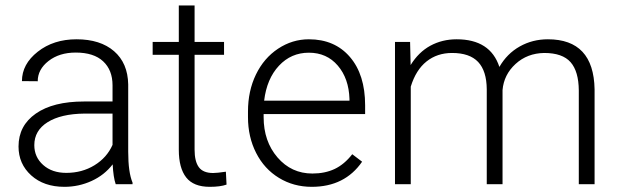

<svg xmlns="http://www.w3.org/2000/svg" viewBox="-20 -684 2300 713"><path d="M48.8 -140.1Q48.8 -217.3 113 -262.2Q177.2 -307.1 292 -307.1H397.9V-367.2Q397.9 -423.8 363 -456.3Q328.1 -488.8 261.2 -488.8Q200.2 -488.8 160.2 -457.5Q120.1 -426.3 120.1 -382.3L61.5 -382.8Q61.5 -445.8 120.1 -491.9Q178.7 -538.1 264.2 -538.1Q352.5 -538.1 403.6 -493.9Q454.6 -449.7 456.1 -370.6V-120.6Q456.1 -43.9 472.2 -5.9V0H409.7Q400.9 -24.9 398.4 -73.7Q367.7 -33.7 320.1 -12Q272.5 9.8 219.2 9.8Q143.1 9.8 95.9 -32.7Q48.8 -75.2 48.8 -140.1ZM107.4 -145Q107.4 -100.6 140.4 -71.3Q173.3 -42 226.1 -42Q284.7 -42 330.8 -70.3Q377 -98.6 397.9 -146V-262.2H293.5Q206.1 -261.2 156.7 -230.2Q107.4 -199.2 107.4 -145Z M546.9 -480.5V-528.3H644V-663.6H702.6V-528.3H812V-480.5H702.6V-128.4Q702.6 -84.5 718.5 -63Q734.4 -41.5 771.5 -41.5Q786.1 -41.5 818.8 -46.4L821.3 1.5Q798.3 9.8 758.8 9.8Q698.7 9.8 671.4 -25.1Q644 -60.1 644 -127.9V-480.5Z M900.9 -249V-270Q900.9 -346.2 930.4 -407.2Q960 -468.3 1012.7 -503.2Q1065.4 -538.1 1127 -538.1Q1223.1 -538.1 1279.5 -472.4Q1335.9 -406.7 1335.9 -293V-260.3H959V-249Q959 -159.2 1010.5 -99.4Q1062 -39.6 1140.1 -39.6Q1187 -39.6 1222.9 -56.6Q1258.8 -73.7 1288.1 -111.3L1324.7 -83.5Q1260.3 9.8 1137.7 9.8Q1070.3 9.8 1015.9 -23.4Q961.4 -56.6 931.2 -116Q900.9 -175.3 900.9 -249ZM960.9 -310.1H1277.8V-316.4Q1275.4 -392.6 1234.4 -440.4Q1193.4 -488.3 1127 -488.3Q1061 -488.3 1015.9 -439.9Q970.7 -391.6 960.9 -310.1Z M1446.8 0V-528.3H1502.9L1504.9 -442.4Q1534.2 -490.2 1578.1 -514.2Q1622.1 -538.1 1675.8 -538.1Q1800.8 -538.1 1834.5 -435.5Q1862.8 -484.9 1910.2 -511.5Q1957.5 -538.1 2014.6 -538.1Q2184.6 -538.1 2188 -352.5V0H2129.4V-348.1Q2128.9 -418.9 2098.9 -453.1Q2068.8 -487.3 2001 -487.3Q1938 -486.3 1894.5 -446.5Q1851.1 -406.7 1846.2 -349.6V0H1787.6V-352.5Q1787.1 -420.4 1755.6 -453.9Q1724.1 -487.3 1658.7 -487.3Q1603.5 -487.3 1564 -455.8Q1524.4 -424.3 1505.4 -362.3V0Z"/></svg>

Font: Roboto Light
Style: Regular
Weight: 300
Designer: Google
Version: Version 2.137; 2017